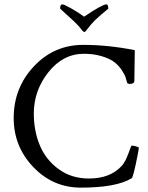

<svg xmlns="http://www.w3.org/2000/svg" viewBox="-20 -858 681 884"><path d="M619.1 -178.7Q619.1 -168 605.5 -104Q591.8 -40 585.9 -37.1Q514.6 5.9 352.5 5.9Q223.6 5.9 133.3 -88.9Q43 -183.6 43 -314.5Q43 -453.1 135.7 -552.2Q228.5 -651.4 363.3 -651.4Q478.5 -651.4 600.6 -627Q598.6 -496.1 598.6 -486.3Q598.6 -471.7 578.1 -471.7Q568.4 -471.7 565.4 -476.6Q562.5 -489.3 558.1 -502.4Q553.7 -515.6 539.6 -536.6Q525.4 -557.6 505.4 -572.8Q485.4 -587.9 448.7 -599.1Q412.1 -610.4 366.2 -610.4Q270.5 -610.4 203.1 -525.9Q135.7 -441.4 135.7 -335Q135.7 -255.9 163.1 -189.5Q190.4 -123 249.5 -79.6Q308.6 -36.1 389.6 -36.1Q486.3 -36.1 539.1 -92.8Q552.7 -107.4 563 -131.3Q573.2 -155.3 578.6 -171.4Q584 -187.5 586.9 -187.5Q592.8 -187.5 601.1 -185.5Q609.4 -183.6 614.3 -181.6ZM367.2 -781.2Q451.2 -837.9 469.7 -837.9Q478.5 -837.9 478.5 -818.4Q478.5 -817.4 469.7 -810.5Q460.9 -803.7 445.8 -790.5Q430.7 -777.3 418 -765.6Q398.4 -746.1 377.9 -718.8Q373 -710.9 367.2 -710.9Q364.3 -710.9 357.4 -718.8Q343.8 -738.3 316.4 -763.7Q302.7 -776.4 281.7 -795.4Q260.7 -814.5 256.8 -818.4Q256.8 -837.9 266.6 -837.9Q275.4 -837.9 309.6 -818.4Q343.8 -798.8 367.2 -781.2Z"/></svg>

Font: Crimson Text
Style: Roman
Weight: 400
Version: Version 0.13